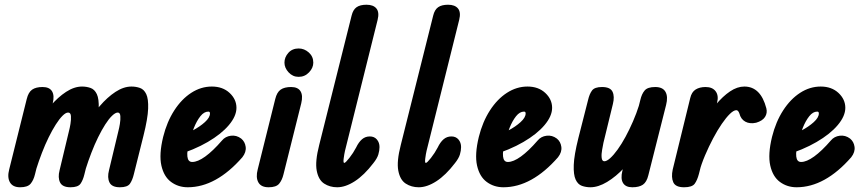

<svg xmlns="http://www.w3.org/2000/svg" viewBox="-20 -792 3654 812"><path d="M278 0Q244 0 234 -20.5Q224 -41 232 -72L272 -239Q275 -250 278 -268Q281 -286 280 -301Q279 -316 268 -316Q258 -316 244.5 -302.5Q231 -289 216 -265.5Q201 -242 186 -211.5Q171 -181 157.5 -146Q144 -111 133 -76L132 -258Q160 -305 192.5 -343Q225 -381 259.5 -403.5Q294 -426 327 -426Q346 -426 363 -420Q380 -414 389.5 -394Q399 -374 397.5 -332.5Q396 -291 378 -219L337 -55Q331 -30 320.5 -15Q310 0 278 0ZM65 0Q34 0 22 -21Q10 -42 19 -76L93 -373Q100 -402 116 -413Q132 -424 160 -424Q189 -424 200 -406Q211 -388 203 -355L128 -55Q122 -30 109.5 -15Q97 0 65 0ZM487 0Q453 0 443 -20.5Q433 -41 441 -72L481 -239Q484 -250 487 -268Q490 -286 489 -301Q488 -316 478 -316Q468 -316 454 -302.5Q440 -289 425 -265.5Q410 -242 395 -211.5Q380 -181 366.5 -146Q353 -111 342 -76L341 -258Q369 -305 401.5 -343Q434 -381 468.5 -403.5Q503 -426 536 -426Q555 -426 572 -420Q589 -414 598.5 -394Q608 -374 606.5 -332.5Q605 -291 587 -219L546 -55Q540 -30 529.5 -15Q519 0 487 0Z M774 0Q734 0 703.5 -22.5Q673 -45 662.5 -92Q652 -139 670 -213Q686 -277 717 -325Q748 -373 789 -399.5Q830 -426 876 -426Q922 -426 951 -399Q980 -372 980 -336Q980 -301 948 -263Q916 -225 858.5 -191.5Q801 -158 722 -134L735 -217Q764 -224 794.5 -240Q825 -256 846.5 -275.5Q868 -295 868 -312Q868 -316 866.5 -318Q865 -320 861 -320Q843 -320 827.5 -300.5Q812 -281 800 -251Q788 -221 780 -189Q770 -153 772.5 -130Q775 -107 793 -107Q816 -107 848 -130Q880 -153 919 -198Q933 -215 956.5 -218Q980 -221 1000 -206Q1016 -193 1019 -171Q1022 -149 1005 -127Q950 -64 892 -32Q834 0 774 0Z M1116 0Q1084 0 1072.5 -21Q1061 -42 1070 -76L1144 -373Q1151 -402 1167 -413Q1183 -424 1211 -424Q1240 -424 1251 -406Q1262 -388 1254 -355L1179 -55Q1173 -30 1160.5 -15Q1148 0 1116 0ZM1243 -467Q1218 -467 1200.5 -486Q1183 -505 1183 -527Q1183 -550 1199.5 -568.5Q1216 -587 1243 -587Q1267 -587 1286 -570Q1305 -553 1305 -527Q1305 -505 1287 -486Q1269 -467 1243 -467Z M1406 0Q1375 0 1351 -15.5Q1327 -31 1319.5 -70Q1312 -109 1330 -179L1467 -726Q1473 -751 1488 -761.5Q1503 -772 1530 -772Q1559 -772 1572 -756Q1585 -740 1577 -708L1439 -154Q1436 -141 1433.5 -122Q1431 -103 1436 -103Q1441 -103 1457.5 -124Q1474 -145 1486 -168Q1497 -191 1511 -203Q1525 -215 1544 -215Q1563 -215 1574 -202Q1585 -189 1585 -170Q1585 -155 1580 -138.5Q1575 -122 1559 -102Q1520 -51 1480.5 -25.5Q1441 0 1406 0Z M1751 0Q1720 0 1696 -15.5Q1672 -31 1664.5 -70Q1657 -109 1675 -179L1812 -726Q1818 -751 1833 -761.5Q1848 -772 1875 -772Q1904 -772 1917 -756Q1930 -740 1922 -708L1784 -154Q1781 -141 1778.5 -122Q1776 -103 1781 -103Q1786 -103 1802.5 -124Q1819 -145 1831 -168Q1842 -191 1856 -203Q1870 -215 1889 -215Q1908 -215 1919 -202Q1930 -189 1930 -170Q1930 -155 1925 -138.5Q1920 -122 1904 -102Q1865 -51 1825.5 -25.5Q1786 0 1751 0Z M2109 0Q2069 0 2038.5 -22.5Q2008 -45 1997.5 -92Q1987 -139 2005 -213Q2021 -277 2052 -325Q2083 -373 2124 -399.5Q2165 -426 2211 -426Q2257 -426 2286 -399Q2315 -372 2315 -336Q2315 -301 2283 -263Q2251 -225 2193.5 -191.5Q2136 -158 2057 -134L2070 -217Q2099 -224 2129.5 -240Q2160 -256 2181.5 -275.5Q2203 -295 2203 -312Q2203 -316 2201.5 -318Q2200 -320 2196 -320Q2178 -320 2162.5 -300.5Q2147 -281 2135 -251Q2123 -221 2115 -189Q2105 -153 2107.5 -130Q2110 -107 2128 -107Q2151 -107 2183 -130Q2215 -153 2254 -198Q2268 -215 2291.5 -218Q2315 -221 2335 -206Q2351 -193 2354 -171Q2357 -149 2340 -127Q2285 -64 2227 -32Q2169 0 2109 0Z M2477 0Q2458 0 2441 -6Q2424 -12 2414.5 -32.5Q2405 -53 2406.5 -94.5Q2408 -136 2426 -208L2467 -369Q2473 -395 2484 -409.5Q2495 -424 2526 -424Q2561 -424 2570.5 -404Q2580 -384 2572 -352L2532 -188Q2530 -177 2526.5 -158.5Q2523 -140 2524.5 -125Q2526 -110 2536 -110Q2546 -110 2560.5 -123Q2575 -136 2592 -159.5Q2609 -183 2625.5 -213.5Q2642 -244 2657 -278.5Q2672 -313 2683 -348L2684 -169Q2657 -122 2621 -83.5Q2585 -45 2547.5 -22.5Q2510 0 2477 0ZM2654 0Q2626 0 2615 -18Q2604 -36 2612 -69L2688 -369Q2694 -395 2706.5 -409.5Q2719 -424 2751 -424Q2783 -424 2794.5 -403.5Q2806 -383 2797 -348L2722 -51Q2715 -22 2699 -11Q2683 0 2654 0Z M2873 0Q2837 0 2827.5 -21Q2818 -42 2825 -75L2899 -377Q2905 -403 2922 -413.5Q2939 -424 2964 -424Q2993 -424 3006.5 -406Q3020 -388 3013 -359L2936 -57Q2929 -30 2918 -15Q2907 0 2873 0ZM2936 -61 2949 -264Q2977 -313 3007 -349Q3037 -385 3067.5 -405.5Q3098 -426 3128 -426Q3197 -426 3221 -334Q3226 -314 3215.5 -297.5Q3205 -281 3178 -273Q3151 -267 3132 -277.5Q3113 -288 3107 -312Q3102 -326 3094 -326Q3083 -326 3067 -310.5Q3051 -295 3032.5 -268Q3014 -241 2996 -207Q2978 -173 2962 -135.5Q2946 -98 2936 -61Z M3349 0Q3309 0 3278.5 -22.5Q3248 -45 3237.5 -92Q3227 -139 3245 -213Q3261 -277 3292 -325Q3323 -373 3364 -399.5Q3405 -426 3451 -426Q3497 -426 3526 -399Q3555 -372 3555 -336Q3555 -301 3523 -263Q3491 -225 3433.5 -191.5Q3376 -158 3297 -134L3310 -217Q3339 -224 3369.5 -240Q3400 -256 3421.5 -275.5Q3443 -295 3443 -312Q3443 -316 3441.5 -318Q3440 -320 3436 -320Q3418 -320 3402.5 -300.5Q3387 -281 3375 -251Q3363 -221 3355 -189Q3345 -153 3347.5 -130Q3350 -107 3368 -107Q3391 -107 3423 -130Q3455 -153 3494 -198Q3508 -215 3531.5 -218Q3555 -221 3575 -206Q3591 -193 3594 -171Q3597 -149 3580 -127Q3525 -64 3467 -32Q3409 0 3349 0Z"/></svg>

Font: Edu TAS Beginner
Style: Bold
Weight: 700
Version: Version 1.003